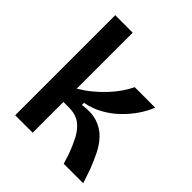

<svg xmlns="http://www.w3.org/2000/svg" viewBox="-195 -835 962 962"><g transform="rotate(45 285.5 -354.5)"><path d="M68 0V-709H192V-312Q227 -333 258 -358.5Q289 -384 315 -412Q341 -440 360.5 -468.5Q380 -497 392 -523H537Q522 -484 496 -446.5Q470 -409 436 -376.5Q402 -344 359.5 -320.5Q317 -297 268 -288V-273Q329 -282 371 -268Q413 -254 441.5 -224.5Q470 -195 489 -156.5Q508 -118 524 -77L550 0H412L396 -51Q378 -100 358 -137.5Q338 -175 308 -196.5Q278 -218 229 -218H192V0Z"/></g></svg>

Font: Bricolage Grotesque SemiBold
Style: Regular
Weight: 600
Designer: Mathieu Triay
Foundry: Atelier Triay
Version: Version 1.000;gftools[0.9.30]